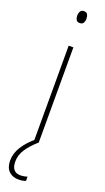

<svg xmlns="http://www.w3.org/2000/svg" viewBox="-182 -752 548 999"><g transform="rotate(20 92.5 -253.0)"><path d="M95 -723Q110 -723 115 -713Q120 -703 120 -691Q120 -676 114 -666.5Q108 -657 94 -657Q80 -657 74.5 -667Q69 -677 69 -690Q69 -702 74.5 -712.5Q80 -723 95 -723ZM107 -527V0H81V-527ZM26 134Q26 193 75 193Q85 193 96 191Q107 189 113 187V210Q106 213 95.5 215Q85 217 73 217Q40 217 19.5 197Q-1 177 -1 138Q-1 99 22 62Q45 25 87 -10L107 0Q69 33 47.5 65.5Q26 98 26 134Z"/></g></svg>

Font: Noto Sans Tamil Condensed Thin
Style: Regular
Weight: 100
Width: 3
Designer: Jelle Bosma - Monotype Design Team
Foundry: Monotype Imaging Inc.
Version: Version 2.004; ttfautohint (v1.8.4.7-5d5b)